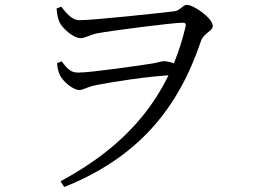

<svg xmlns="http://www.w3.org/2000/svg" viewBox="-20 -719 1040 782"><path d="M226.5 19.4 241.8 42.7C535.7 -75.3 702.9 -268.2 798.6 -552C809 -584 846.7 -592.1 846.7 -613.5C846.7 -644.8 768.5 -699.3 741.3 -699.3C724.1 -699.3 714.5 -675.6 689 -672.9C639.7 -666.7 359.2 -636.7 304.4 -636.7C271.1 -636.7 247.5 -669.1 229.5 -691.8L210.4 -684.4C212.6 -657.6 216.8 -640.9 222.4 -628.6C234.9 -602.3 279.6 -563.7 307.5 -563.7C328.8 -563.7 341.3 -576.4 376.4 -583.3C431.9 -594.2 685.1 -626.4 722.4 -626.4C733.6 -626.4 739.6 -624.9 735.2 -608.3C666.7 -318.6 492.2 -123.2 226.5 19.4ZM302.4 -352.5C322.2 -352.5 330 -364.2 371.9 -372.4C426.5 -383.2 587.9 -410.2 690.4 -413.2L707.2 -455.3C687.5 -461.7 666.1 -469.6 648.2 -469.6C636 -469.6 622.4 -464 601.9 -460.6C557.3 -453.5 352 -423.4 299.1 -423.4C268.3 -423.4 255.3 -437.4 231 -469.1L212.3 -461.7C213.7 -441.3 218.5 -424.4 224.9 -411.1C236.3 -388.7 276.5 -352.5 302.4 -352.5Z"/></svg>

Font: Source Han Serif CN VF
Style: Regular
Weight: 250
Designer: Ryoko NISHIZUKA 西塚涼子 (kana & ideographs); Frank Grießhammer (Latin, Greek & Cyrillic); Wenlong ZHANG 张文龙 (bopomofo); San
Foundry: Adobe
Version: Version 2.002;hotconv 1.1.0;makeotfexe 2.6.0